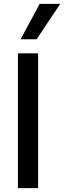

<svg xmlns="http://www.w3.org/2000/svg" viewBox="-20 -977 333 997"><path d="M73 -700H178V0H73ZM87 -773 186 -957H293L170 -773Z"/></svg>

Font: Be Vietnam Medium
Style: Regular
Weight: 500
Designer: Gabriel Lam
Foundry: TypeRant
Version: Version 4.000